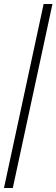

<svg xmlns="http://www.w3.org/2000/svg" viewBox="-20 -828 284 968"><path d="M0 120 200 -808H244.5L44.5 120Z"/></svg>

Font: Encode Sans SemiCondensed SemiCondensed ExtraLight
Style: Regular
Weight: 200
Width: 4
Designer: Multiple Designers
Foundry: Impallari Type
Version: Version 3.000; ttfautohint (v1.8.3) -l 8 -r 50 -G 200 -x 14 